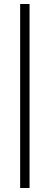

<svg xmlns="http://www.w3.org/2000/svg" viewBox="-20 -748 249 962"><path d="M81 194V-728H128V194Z"/></svg>

Font: Piazzolla SC
Style: Regular
Weight: 400
Designer: Juan Pablo del Peral
Foundry: Huerta Tipografica
Version: Version 1.330